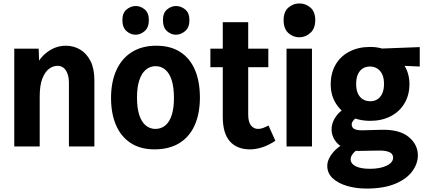

<svg xmlns="http://www.w3.org/2000/svg" viewBox="-20 -852 2474 1117"><path d="M381 0V-371Q381 -415 363.5 -442Q346 -469 314 -469Q288 -469 264.5 -451Q241 -433 226 -394Q211 -355 211 -290V0H63V-569H205L211 -398H165Q188 -492 242.5 -539Q297 -586 363 -586Q409 -586 446.5 -563.5Q484 -541 506.5 -497Q529 -453 529 -386V0Z M992 -282Q992 -344 979 -385Q966 -426 942 -446.5Q918 -467 885 -467Q853 -467 828.5 -446.5Q804 -426 790.5 -385.5Q777 -345 777 -285Q777 -224 790 -183.5Q803 -143 827.5 -122.5Q852 -102 884 -102Q917 -102 941.5 -122Q966 -142 979 -182.5Q992 -223 992 -282ZM1143 -285Q1143 -190 1112 -122Q1081 -54 1022 -18.5Q963 17 879 17Q796 17 739.5 -20.5Q683 -58 654.5 -125Q626 -192 626 -282Q626 -375 657 -443.5Q688 -512 747 -549Q806 -586 889 -586Q973 -586 1029.5 -549Q1086 -512 1114.5 -444.5Q1143 -377 1143 -285ZM769 -650Q740 -650 716 -671Q692 -692 692 -735Q692 -777 716.5 -797Q741 -817 770 -817Q798 -817 822 -797Q846 -777 846 -735Q846 -692 821.5 -671Q797 -650 769 -650ZM1003 -650Q975 -650 951.5 -671Q928 -692 928 -735Q928 -777 952 -797Q976 -817 1004 -817Q1033 -817 1057.5 -797Q1082 -777 1082 -735Q1082 -692 1057 -671Q1032 -650 1003 -650Z M1434 17Q1359 17 1317.5 -29.5Q1276 -76 1276 -172V-723H1424V-184Q1424 -143 1440 -122.5Q1456 -102 1482 -102Q1495 -102 1510.5 -107.5Q1526 -113 1542 -122L1582 -33Q1543 -7 1505.5 5Q1468 17 1434 17ZM1204 -461V-569H1541V-461Z M1647 0V-569H1795V0ZM1721 -635Q1685 -635 1657.5 -660Q1630 -685 1630 -735Q1630 -784 1658 -808Q1686 -832 1722 -832Q1758 -832 1786 -808Q1814 -784 1814 -735Q1814 -686 1785.5 -660.5Q1757 -635 1721 -635Z M2214 -364Q2214 -398 2203.5 -420Q2193 -442 2174.5 -453.5Q2156 -465 2132 -465Q2109 -465 2091 -454Q2073 -443 2062.5 -420.5Q2052 -398 2052 -363Q2052 -330 2062.5 -307.5Q2073 -285 2091.5 -274Q2110 -263 2134 -263Q2157 -263 2175 -274Q2193 -285 2203.5 -307.5Q2214 -330 2214 -364ZM2362 -363Q2362 -299 2333 -250.5Q2304 -202 2252.5 -175.5Q2201 -149 2134 -149Q2067 -149 2015 -176Q1963 -203 1933.5 -251Q1904 -299 1904 -361Q1904 -427 1932.5 -476Q1961 -525 2013 -552Q2065 -579 2134 -579Q2198 -579 2249.5 -550Q2301 -521 2331.5 -472.5Q2362 -424 2362 -363ZM2422 -578V-465L2241 -473L2134 -567ZM2034 -41 2087 3Q2053 19 2036.5 38Q2020 57 2020 74Q2020 100 2049 115Q2078 130 2133 130Q2191 130 2229 112Q2267 94 2267 65Q2267 42 2244 32.5Q2221 23 2181 24L2067 26Q2016 27 1981 9.5Q1946 -8 1927.5 -37Q1909 -66 1909 -99Q1909 -142 1940 -182Q1971 -222 2035 -241L2052 -166Q2039 -157 2032.5 -147Q2026 -137 2026 -129Q2026 -109 2043 -101Q2060 -93 2091 -94L2201 -97Q2305 -99 2358 -55Q2411 -11 2411 52Q2411 100 2378.5 144.5Q2346 189 2279.5 217Q2213 245 2112 245Q2052 245 2000 230Q1948 215 1916 185.5Q1884 156 1884 113Q1884 73 1921 31Q1958 -11 2034 -41Z"/></svg>

Font: Yaldevi
Style: Bold
Weight: 700
Designer: Sol Matas, Rajitha Manaperi, Kosala Senevirathne
Foundry: Mooniak
Version: Version 1.100